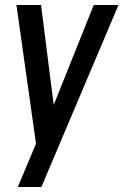

<svg xmlns="http://www.w3.org/2000/svg" viewBox="-20 -565 492 765"><path d="M51 180H145L452 -545H353.5L194 -147L143.5 -545H45.5L123.5 7.5Z"/></svg>

Font: Mohave Medium
Style: Italic
Weight: 500
Italic angle: -8°
Designer: Gumpita Rahayu
Foundry: Tokotype
Version: Version 2.002; ttfautohint (v1.8.3)